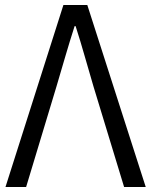

<svg xmlns="http://www.w3.org/2000/svg" viewBox="-20 -752 608 772"><path d="M2 0H85L207 -404C233 -491 252 -560 280 -647H284C312 -560 330 -491 356 -404L479 0H566L331 -732H235Z"/></svg>

Font: Noto Sans KR DemiLight
Style: Regular
Weight: 350
Designer: Ryoko NISHIZUKA 西塚涼子 (kana, bopomofo & ideographs); Paul D. Hunt (Latin, Greek & Cyrillic); Sandoll Communications 산돌커뮤니
Foundry: Adobe
Version: Version 2.004;hotconv 1.0.118;makeotfexe 2.5.65603